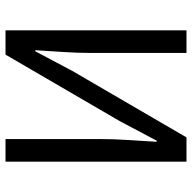

<svg xmlns="http://www.w3.org/2000/svg" viewBox="-20 -676 696 696"><g transform="rotate(-90 328.0 -328.0)"><path d="M90 0V-656H172V-317Q172 -265 168.5 -211.5Q165 -158 162 -108H166L237 -242L478 -656H566V0H484V-343Q484 -395 487.5 -446.5Q491 -498 494 -548H490L419 -414L178 0Z"/></g></svg>

Font: Giro Regular
Style: Regular
Weight: 400
Designer: Paul D. Hunt
Foundry: Adobe Systems Incorporated
Version: Version 1.000;PS 1.0;hotconv 1.0.88;makeotf.lib2.5.647800